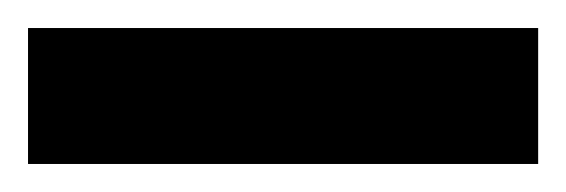

<svg xmlns="http://www.w3.org/2000/svg" viewBox="-20 -20 404 137"><path d="M364 97H0V0H364Z"/></svg>

Font: exo2condensed_b
Style: Bold
Weight: 700
Width: 3
Designer: Natanael Gama
Version: Version 1.001;PS 001.001;hotconv 1.0.70;makeotf.lib2.5.58329